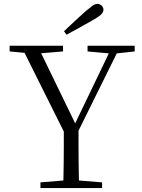

<svg xmlns="http://www.w3.org/2000/svg" viewBox="-20 -958 724 978"><path d="M306 -799Q335 -826 362 -851.5Q389 -877 415 -900Q439 -920 451.5 -929Q464 -938 476 -938Q489 -938 498 -929Q507 -920 507 -908Q507 -896 495.5 -884.5Q484 -873 454 -856Q421 -837 387 -818.5Q353 -800 319 -781ZM186 0V-29L331 -41H354L500 -29V0ZM302 0Q303 -38 303.5 -69.5Q304 -101 304.5 -134.5Q305 -168 305 -212Q305 -256 305 -319H380Q380 -256 380 -212Q380 -168 380.5 -135Q381 -102 381.5 -70Q382 -38 383 0ZM320 -258 87 -725H171L376 -303H351L356 -315L553 -725H594L363 -258ZM29 -696V-725H301V-696L169 -685H146ZM426 -696V-725H666V-696L565 -685H546Z"/></svg>

Font: Noto Serif JP ExtraLight Light
Style: Regular
Weight: 300
Version: Version 2.003-H1;hotconv 1.1.1;makeotfexe 2.6.0